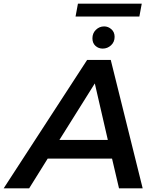

<svg xmlns="http://www.w3.org/2000/svg" viewBox="-78 -1027 847 1047"><path d="M-58 0 397 -700H526L700 0H571L533 -162H182L81 0ZM246 -264H510L439 -572ZM482 -762Q459 -762 442.5 -777Q426 -792 426 -818Q426 -846 445 -864.5Q464 -883 490 -883Q512 -883 529.5 -867.5Q547 -852 547 -826Q547 -798 527.5 -780Q508 -762 482 -762ZM334 -937 347 -1007H695L682 -937Z"/></svg>

Font: Montserrat SemiBold
Style: Italic
Weight: 600
Italic angle: -11.3°
Designer: Julieta Ulanovsky
Foundry: Julieta Ulanovsky
Version: Version 9.000; ttfautohint (v1.8.4.7-5d5b)